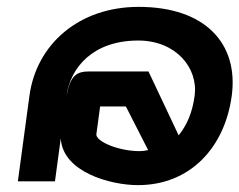

<svg xmlns="http://www.w3.org/2000/svg" viewBox="-20 -528 697 559"><path d="M381.5 11C533.5 11 634.2 -98 654.7 -249C675.1 -400 578.7 -508 383.7 -508C209.7 -508 85.9 -399 65.7 -249L32 0H140L156.9 -125C162.6 -27 301.5 11 381.5 11ZM173.7 -249C184.8 -331 250.4 -410 382.4 -410C492.4 -410 557.6 -330 546.7 -249C540 -200 524 -163 500.1 -134L412.3 -320H240.3C203.3 -320 184.8 -309 173.7 -249ZM385.9 -88C327.9 -88 262.4 -114 260.4 -136L271.5 -218H346.5L411.3 -91C403 -89 393.9 -88 385.9 -88Z"/></svg>

Font: Charger
Style: ExBdIt
Weight: 400
Designer: Jasper
Foundry: Cannot Into Space Fonts
Version: Version 0.99